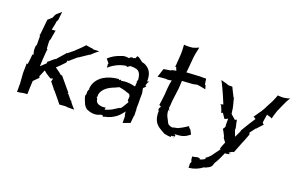

<svg xmlns="http://www.w3.org/2000/svg" viewBox="-102 -919 2171 1389"><g transform="rotate(15 983.0 -225.0)"><path d="M57 -219C58 -219 60 -215 60 -214L53 -147V-145L52 -68C50 -46 48 -24 46 -3C51 -7 62 -5 68 -5H69L91 -8H123V-9C126 -43 131 -77 136 -111H137C151 -122 163 -134 177 -145L173 -157C185 -174 192 -194 201 -207V-206C215 -189 236 -174 254 -161L269 -164H271C272 -164 272 -165 273 -165V-163L268 -148C268 -147 266 -143 266 -143L265 -142C275 -128 287 -110 297 -95L298 -94V-89V-88C299 -89 302 -87 303 -87L335 -41C345 -26 356 -9 366 5H410L431 9C447 10 463 12 478 13H479C467 -2 455 -19 444 -36V-42V-43C443 -42 439 -44 438 -44L408 -87C407 -87 405 -88 403 -88C403 -88 405 -92 405 -93C404 -94 406 -98 406 -98V-99C405 -98 403 -100 402 -101L330 -204V-203H329L319 -206C305 -222 285 -236 272 -248C292 -263 315 -283 335 -301C336 -304 340 -312 340 -317C343 -317 348 -317 350 -318L406 -359L409 -360H411L483 -400H487C506 -416 526 -429 545 -442C531 -442 515 -443 500 -444L491 -449C474 -451 457 -457 443 -460C424 -442 400 -422 378 -406C377 -406 375 -404 375 -403H376C360 -391 341 -380 324 -368L321 -372V-371C321 -370 320 -368 319 -366L260 -310C260 -309 259 -309 258 -308H263L261 -307L250 -305L199 -269L198 -268C201 -268 203 -265 203 -262L158 -226C160 -246 163 -266 166 -286L176 -348C176 -350 179 -356 180 -356L181 -357C179 -357 175 -360 174 -362C175 -382 174 -404 176 -423C178 -423 181 -430 181 -432L183 -436C188 -459 196 -484 201 -504V-505C193 -502 180 -506 172 -504C178 -524 187 -549 191 -571L200 -585C204 -606 208 -627 212 -647V-648C201 -639 186 -629 174 -620L168 -612L166 -610C166 -609 165 -608 165 -607L156 -590C145 -582 133 -573 123 -565C116 -526 108 -488 101 -449C99 -449 97 -450 96 -450C97 -449 98 -448 99 -446L102 -434C100 -414 99 -390 97 -371C96 -370 93 -365 93 -364C93 -364 91 -361 91 -361C88 -341 84 -318 93 -298C92 -298 89 -296 88 -295C87 -295 84 -293 84 -294L82 -293C83 -293 83 -289 83 -288C83 -288 81 -285 82 -285C79 -264 73 -239 69 -220ZM342 -204V-205H341C341 -204 342 -204 342 -204Z M538 -121C525 -108 529 -95 541 -58C546 -38 555 -25 568 -13C595 2 633 16 678 -3C679 -1 685 0 687 -1H689V0C691 13 709 7 706 3V4C738 4 772 -12 795 -27C815 -40 824 -54 832 -60C838 -65 841 -69 842 -72C842 -65 843 -55 843 -48L846 -32C845 -17 843 0 842 15C861 11 878 5 898 0L905 -39C906 -46 909 -56 911 -62V-63C911 -69 911 -78 912 -85C912 -85 912 -87 912 -87C913 -94 915 -104 912 -111L916 -148C918 -160 917 -175 919 -188L923 -227C923 -241 920 -256 919 -268C925 -268 936 -282 940 -285C939 -285 936 -286 935 -288H934C933 -289 932 -289 931 -289C932 -289 933 -292 933 -293C934 -296 934 -301 943 -315C946 -319 950 -322 952 -324V-325C949 -323 944 -321 940 -321C938 -321 937 -322 936 -321C941 -364 933 -396 913 -417C904 -427 889 -438 879 -442C855 -444 847 -474 820 -479C816 -474 807 -450 810 -458C813 -464 802 -462 797 -457H795C793 -462 779 -465 767 -451H766C766 -451 766 -449 767 -449C752 -454 726 -458 711 -451C670 -443 639 -427 611 -406V-405C617 -396 625 -386 631 -376C632 -375 632 -375 633 -375C633 -374 632 -374 632 -373L629 -369C630 -359 629 -349 629 -342V-341C664 -369 715 -390 764 -391C765 -390 764 -389 765 -388C767 -379 778 -392 788 -396L787 -397C803 -396 817 -395 828 -391C861 -385 871 -354 870 -315V-313C865 -308 865 -304 865 -301C866 -302 866 -301 867 -302C864 -290 863 -276 861 -264C862 -259 815 -285 755 -277C752 -275 752 -287 742 -281C741 -279 739 -277 738 -276V-278C738 -282 733 -285 731 -285C690 -285 651 -277 619 -261C581 -241 549 -207 544 -158C545 -157 546 -157 548 -156C537 -153 535 -130 536 -123C536 -122 537 -120 537 -119C536 -120 534 -120 533 -121ZM612 -121 613 -120C614 -121 620 -123 620 -123C616 -122 620 -135 618 -138C633 -185 680 -206 723 -218C733 -221 744 -226 753 -229C769 -226 786 -219 801 -214C820 -203 838 -202 837 -194C836 -194 833 -193 833 -192C838 -190 841 -189 841 -189C841 -182 840 -177 839 -171C838 -164 838 -159 836 -152C836 -151 837 -150 838 -150C852 -141 835 -131 818 -104C814 -100 811 -95 807 -91C804 -89 800 -86 796 -83C796 -84 794 -85 793 -85C777 -78 756 -64 732 -55C718 -51 703 -46 691 -44C692 -46 694 -50 693 -53C693 -55 695 -58 697 -59V-60C652 -56 619 -72 620 -102C621 -110 613 -113 612 -121ZM744 -283 749 -288V-289C748 -288 746 -285 744 -283ZM853 -296C854 -296 856 -296 857 -297C856 -297 854 -297 853 -296ZM857 -297 865 -301C865 -299 863 -297 861 -297Z M1000 -374C1019 -374 1042 -375 1062 -374L1072 -372C1083 -371 1096 -372 1106 -374C1101 -356 1094 -333 1091 -312L1083 -261C1078 -234 1071 -204 1065 -179L1066 -178C1069 -181 1076 -171 1080 -170C1079 -169 1077 -168 1077 -167C1077 -166 1076 -165 1076 -164C1076 -163 1068 -159 1068 -150C1069 -149 1067 -143 1067 -142C1066 -133 1071 -140 1073 -143C1067 -104 1072 -69 1087 -45C1099 -25 1117 -13 1154 12C1169 17 1187 22 1207 23L1209 22C1208 21 1206 21 1205 20C1203 18 1204 14 1207 14H1216C1224 12 1225 7 1226 10C1226 16 1226 23 1224 27H1225C1226 23 1228 16 1231 11C1237 1 1233 3 1231 1C1229 0 1227 -3 1225 -4C1249 -3 1270 -3 1286 -6C1308 -10 1324 -20 1342 -31V-32C1338 -43 1333 -54 1329 -65L1325 -67C1321 -74 1316 -79 1312 -84C1313 -85 1316 -88 1317 -90C1301 -81 1287 -71 1240 -53C1231 -51 1221 -50 1207 -49L1204 -47V-46C1187 -47 1176 -53 1166 -61C1158 -71 1157 -83 1143 -113C1138 -128 1136 -145 1138 -164C1139 -164 1141 -163 1143 -162L1137 -186C1136 -187 1137 -187 1137 -188C1139 -186 1140 -184 1140 -182H1141C1144 -200 1145 -218 1149 -236L1170 -332C1173 -351 1176 -372 1178 -390C1204 -389 1233 -388 1260 -388C1270 -389 1286 -391 1294 -392C1301 -391 1313 -386 1322 -385L1357 -375L1352 -402L1346 -408L1344 -431C1345 -437 1343 -445 1343 -451C1327 -451 1311 -454 1294 -455C1261 -455 1227 -458 1193 -458C1195 -466 1198 -477 1199 -486L1211 -554C1216 -588 1227 -625 1237 -654L1236 -655C1224 -650 1204 -644 1189 -642H1188C1168 -641 1141 -643 1125 -647V-646C1125 -618 1123 -581 1117 -550L1107 -487C1107 -485 1104 -479 1102 -478V-477C1104 -478 1110 -478 1113 -477L1112 -476C1115 -467 1118 -458 1120 -450C1110 -450 1098 -448 1087 -446L1080 -442L1027 -438C1019 -416 1008 -394 1000 -374ZM1142 -161 1143 -162C1146 -160 1148 -158 1146 -156C1145 -156 1144 -156 1144 -155C1143 -157 1142 -160 1142 -161ZM1143 -153 1144 -155C1144 -154 1142 -153 1142 -153C1142 -153 1143 -153 1144 -153ZM1217 14H1222C1218 15 1214 15 1217 14ZM1344 -451 1345 -452V-451Z M1453 -469C1466 -437 1481 -400 1492 -364L1509 -311C1510 -308 1511 -305 1513 -303C1507 -304 1497 -297 1492 -300L1490 -299C1493 -298 1496 -294 1498 -291C1504 -275 1510 -255 1513 -239L1514 -238C1515 -240 1521 -243 1524 -244L1546 -204C1554 -205 1566 -209 1572 -213C1571 -195 1567 -172 1568 -151L1562 -141C1561 -139 1556 -133 1554 -133V-132C1561 -119 1569 -100 1575 -84C1577 -81 1577 -75 1576 -71H1577C1582 -60 1589 -51 1595 -41C1596 -41 1595 -40 1595 -40C1596 -40 1596 -42 1596 -41C1581 -14 1572 5 1570 18C1573 18 1577 17 1580 16L1571 22C1554 42 1540 56 1522 78C1510 89 1497 98 1484 105H1489C1491 106 1487 111 1485 112L1484 114H1485C1473 120 1461 123 1450 126C1449 112 1440 119 1431 114C1419 117 1405 119 1392 119L1391 120C1391 127 1390 158 1398 157C1395 159 1391 168 1389 172C1388 183 1388 194 1387 205C1430 204 1463 192 1492 174C1497 170 1501 174 1504 172C1506 171 1511 169 1514 168C1541 160 1552 149 1559 124C1580 98 1597 66 1614 35C1616 36 1621 36 1624 36C1628 35 1630 35 1640 34C1642 34 1644 35 1645 36L1646 35C1644 34 1643 32 1643 30C1641 27 1657 26 1660 25H1647C1644 24 1640 24 1637 24C1640 23 1644 21 1647 20L1659 13C1663 11 1672 10 1675 11V10C1691 -19 1706 -55 1724 -87L1750 -140L1749 -146C1749 -148 1748 -153 1746 -154C1756 -167 1771 -180 1783 -195L1787 -196C1801 -211 1818 -224 1831 -236L1832 -237C1828 -240 1822 -246 1821 -253C1827 -274 1831 -296 1836 -314C1845 -307 1868 -305 1874 -295H1875C1882 -313 1890 -338 1900 -358L1930 -412C1940 -431 1953 -452 1966 -468L1965 -469C1952 -466 1933 -463 1918 -463C1904 -463 1887 -466 1875 -468V-467C1868 -452 1858 -432 1848 -415L1818 -369C1811 -353 1797 -339 1788 -324L1782 -318C1770 -302 1756 -287 1745 -273C1753 -273 1758 -263 1764 -262C1753 -249 1740 -232 1729 -217L1688 -161C1688 -160 1685 -157 1684 -158V-157C1685 -157 1684 -153 1683 -152L1681 -145C1673 -130 1662 -114 1654 -99C1650 -114 1644 -130 1641 -146L1642 -155V-166C1638 -184 1637 -206 1635 -221L1634 -222C1632 -219 1623 -217 1619 -218C1609 -231 1594 -243 1586 -253H1587C1585 -268 1586 -290 1583 -308L1573 -367C1573 -368 1576 -370 1576 -371V-372L1571 -368C1561 -394 1550 -418 1541 -444C1531 -444 1519 -446 1508 -447L1501 -452C1484 -457 1467 -465 1453 -470Z"/></g></svg>

Font: Charger Mayhem
Style: Obl
Weight: 400
Designer: Jasper
Foundry: Cannot Into Space Fonts
Version: Version 0.98